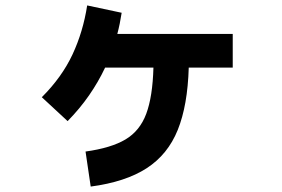

<svg xmlns="http://www.w3.org/2000/svg" viewBox="-20 -641 1040 707"><path d="M229 -195 134 -283Q208 -357 247 -440.5Q286 -524 301 -621L428 -594Q422 -554 412 -516H837V-392H675Q671 -253 634.5 -162.5Q598 -72 520 -21.5Q442 29 314 46L295 -83Q389 -96 442 -127.5Q495 -159 518.5 -222Q542 -285 545 -392H367Q342 -339 308 -290Q274 -241 229 -195Z"/></svg>

Font: Murecho
Style: Bold
Weight: 700
Designer: Neil Summerour
Foundry: Positype
Version: Version 1.010; ttfautohint (v1.8.3)